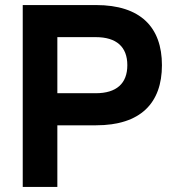

<svg xmlns="http://www.w3.org/2000/svg" viewBox="-20 -740 691 760"><path d="M207 0V-244H360C536.5 -244 621 -332 621 -482C621 -632 536.5 -720 360 -720H70V0ZM207 -593H359C441 -593 484 -554.5 484 -482C484 -409.5 441 -371 359 -371H207Z"/></svg>

Font: Vela Sans ExtBd
Style: Regular
Weight: 800
Designer: Principal design: Mikhail Sharanda - project Manrope.
Design modification: Ravid Balaliev
Foundry: Mikhail Sharanda
Version: Version 1.001